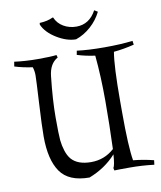

<svg xmlns="http://www.w3.org/2000/svg" viewBox="-94 -928 852 1018"><g transform="rotate(-10 332.5 -419.5)"><path d="M197 -549Q183 -423 183 -329.5Q183 -236 186 -206.5Q189 -177 198 -149Q207 -121 222 -103Q256 -64 328 -64Q400 -64 453 -112Q458 -242 458 -372Q458 -502 447 -616Q396 -623 351 -637L355 -659Q416 -651 503.5 -651Q591 -651 655 -659L658 -638Q601 -624 548 -619Q535 -545 535 -355V-296Q535 -109 548 -35Q601 -30 658 -16L655 8Q591 0 525 0Q459 0 441 1L438 -13Q447 -24 451 -84Q393 -19 305 15Q194 15 148.5 -50.5Q103 -116 103 -241Q103 -298 110 -422Q117 -546 117 -569Q117 -592 110 -613Q59 -620 14 -634L18 -659Q77 -651 145.5 -651Q214 -651 245 -655L249 -641Q204 -616 197 -549ZM376 -785Q446 -785 483 -854L501 -843Q480 -800 443 -767Q406 -734 362 -719Q313 -719 259 -752Q205 -785 186 -829L187 -838Q230 -840 258 -854H262Q276 -821 307 -803Q338 -785 376 -785Z"/></g></svg>

Font: Almendra
Style: Regular
Weight: 400
Designer: Ana Sanfelippo
Foundry: Ana Sanfelippo
Version: Version 1.004